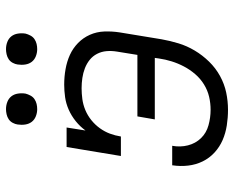

<svg xmlns="http://www.w3.org/2000/svg" viewBox="-90 -682 780 640"><g transform="rotate(-90 300.0 -362.0)"><path d="M254 8Q228 8 202 4Q176 0 153 -10Q130 -20 111.5 -37Q93 -54 82 -76.5Q71 -99 68 -125Q65 -151 69 -177Q69 -177 69 -177.5Q69 -178 69 -178H134Q134 -178 134 -178Q134 -178 134 -178Q129 -151 135.5 -125.5Q142 -100 159.5 -82Q177 -64 202.5 -57Q228 -50 254 -50Q276 -50 297.5 -55Q319 -60 338.5 -72Q358 -84 373 -101.5Q388 -119 398.5 -139Q409 -159 415.5 -180Q422 -201 425 -222L427 -236H222L232 -294H437L448 -362Q451 -380 449.5 -397Q448 -414 440.5 -428.5Q433 -443 420.5 -453Q408 -463 392.5 -469Q377 -475 360 -477.5Q343 -480 326 -480Q308 -480 289.5 -477.5Q271 -475 253 -467.5Q235 -460 219.5 -447.5Q204 -435 192.5 -419Q181 -403 174.5 -385.5Q168 -368 165 -349H100L130 -530H195L185 -467Q198 -485 216 -499.5Q234 -514 254.5 -523Q275 -532 296 -535Q317 -538 338 -538Q364 -538 389.5 -533.5Q415 -529 437 -519Q459 -509 476.5 -492Q494 -475 504 -452.5Q514 -430 515 -404.5Q516 -379 512 -353L489 -213Q484 -185 475.5 -157Q467 -129 451.5 -103Q436 -77 414.5 -55Q393 -33 366.5 -18.5Q340 -4 311.5 2Q283 8 254 8ZM456 -628Q444 -628 432.5 -632.5Q421 -637 414 -646Q407 -655 405 -667.5Q403 -680 405 -693Q406 -701 410.5 -709.5Q415 -718 422.5 -723Q430 -728 439 -730Q448 -732 456 -732Q469 -732 480.5 -727.5Q492 -723 499 -714Q506 -705 508 -692.5Q510 -680 508 -667Q506 -659 501.5 -650.5Q497 -642 489.5 -637Q482 -632 473.5 -630Q465 -628 456 -628ZM256 -628Q244 -628 232.5 -632.5Q221 -637 214 -646Q207 -655 205 -667.5Q203 -680 205 -693Q206 -701 210.5 -709.5Q215 -718 222.5 -723Q230 -728 239 -730Q248 -732 256 -732Q269 -732 280.5 -727.5Q292 -723 299 -714Q306 -705 308 -692.5Q310 -680 308 -667Q306 -659 301.5 -650.5Q297 -642 289.5 -637Q282 -632 273.5 -630Q265 -628 256 -628Z"/></g></svg>

Font: Iosevka Slab LtExObl
Style: Regular
Weight: 300
Width: 7
Italic angle: -9°
Monospace: yes
Designer: Belleve Invis
Foundry: Belleve Invis
Version: Version 11.1.0; ttfautohint (v1.8.3)